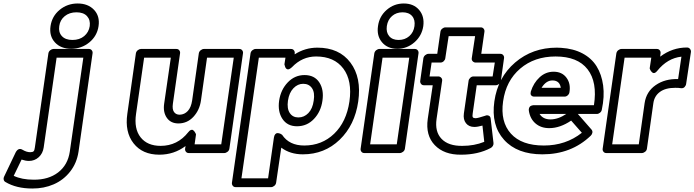

<svg xmlns="http://www.w3.org/2000/svg" viewBox="-295 -848 3960 1095"><path d="M-272 160.2 -205.1 20Q-189.5 -7.3 -167 5.9Q-143.6 20 -123 20Q-109.4 20 -103.8 15.1Q-98.1 10.3 -96.2 -6.8L-19 -543.9Q-17.1 -554.7 -8.1 -561.8Q1 -568.8 9.8 -568.8H211.9Q222.7 -568.8 228.5 -561Q234.4 -553.2 232.9 -543.9L152.8 17.1Q143.1 82 105.2 130.4Q67.4 178.7 11.5 203.1Q-44.4 227.5 -110.8 227.1Q-202.1 227.1 -264.2 189.9Q-272 185.5 -273.9 176.5Q-275.9 167.5 -272 160.2ZM-216.8 154.8Q-170.4 176.8 -103 176.8Q-18.6 177.7 36.6 135.3Q91.8 92.8 103 17.1L180.2 -519H27.8L-45.9 -6.8Q-50.8 27.3 -74.2 48.6Q-97.7 69.8 -129.9 69.8Q-149.4 69.8 -171.9 62ZM147.9 -828.1Q207 -828.1 241.2 -792Q275.4 -755.9 267.1 -699.2Q258.8 -642.6 214.4 -606.2Q169.9 -569.8 110.8 -569.8Q51.8 -569.8 18.3 -606.2Q-15.1 -642.6 -6.8 -699.2Q1.5 -755.9 45.4 -792Q89.4 -828.1 147.9 -828.1ZM43 -699.2Q37.6 -664.1 57.9 -642.1Q78.1 -620.1 118.2 -620.1Q158.7 -620.1 185.1 -642.1Q211.4 -664.1 216.8 -699.2Q221.2 -734.4 201.2 -756.1Q181.2 -777.8 141.1 -777.8Q101.1 -777.8 74.2 -755.9Q47.4 -733.9 43 -699.2Z M431.2 -199.2 480 -543.9Q481.9 -554.7 491 -561.8Q500 -568.8 508.8 -568.8H710.9Q721.7 -568.8 727.5 -561Q733.4 -553.2 731.9 -543.9L690.9 -255.9Q686.5 -224.6 697.5 -209.2Q708.5 -193.8 730 -193.8Q757.3 -194.8 776.1 -215.1Q794.9 -235.4 800.8 -274.9L838.9 -543.9Q840.8 -554.7 849.9 -561.8Q858.9 -568.8 868.2 -568.8H1069.8Q1080.6 -568.8 1086.4 -561Q1092.3 -553.2 1090.8 -543.9L1013.2 0Q1011.7 10.7 1002.4 17.8Q993.2 24.9 983.9 24.9H781.7Q771 24.9 765.1 17.1Q759.3 9.3 760.7 0L763.2 -15.1Q697.3 34.2 613.8 34.2Q517.6 34.2 466.8 -30.5Q416 -95.2 431.2 -199.2ZM481 -199.2Q468.3 -113.8 506.8 -64.9Q545.4 -16.1 621.1 -16.1Q717.3 -16.1 778.8 -94.2Q786.6 -104.5 793.9 -106.9Q801.3 -109.4 806.4 -105.5Q811.5 -101.6 815.4 -96.2Q819.3 -90.8 821.3 -85.9L822.8 -81.1L814.9 -24.9H966.8L1038.1 -519H885.7L851.1 -274.9Q843.3 -220.2 808.6 -182.4Q773.9 -144.5 723.1 -144Q678.7 -144 656.5 -176Q634.3 -208 641.1 -255.9L679.2 -519H526.9Z M1027.8 193.8 1133.8 -543.9Q1135.7 -554.7 1144.8 -561.8Q1153.8 -568.8 1163.1 -568.8H1364.7Q1375.5 -568.8 1381.3 -561Q1387.2 -553.2 1385.7 -543.9V-538.1Q1444.8 -576.2 1515.1 -576.2Q1639.6 -576.2 1703.6 -491Q1767.6 -405.8 1748 -269Q1728.5 -134.3 1642.1 -51Q1555.7 32.2 1432.1 32.2Q1359.9 32.2 1309.1 -5.9L1279.8 193.8Q1278.3 204.6 1269.3 211.9Q1260.3 219.2 1251 219.2H1048.8Q1038.1 219.2 1032.2 211.2Q1026.4 203.1 1027.8 193.8ZM1082 168.9H1233.9L1267.1 -63Q1269 -76.2 1274.7 -82.5Q1280.3 -88.9 1286.6 -88.9Q1293 -88.9 1299.3 -86.9Q1305.7 -85 1309.6 -82L1314 -79.1Q1354.5 -18.1 1439.9 -18.1Q1541 -18.1 1610.8 -85.4Q1680.7 -152.8 1697.8 -269Q1714.8 -387.7 1663.1 -456.8Q1611.3 -525.9 1507.8 -525.9Q1428.2 -525.9 1370.1 -464.8Q1353 -449.2 1343.5 -452.9Q1334 -456.5 1330.6 -468.8L1327.1 -481L1333 -519H1181.2ZM1296.9 -273.9Q1306.2 -336.4 1346.2 -378.2Q1386.2 -419.9 1441.9 -419.9Q1498.5 -419.9 1525.9 -378.2Q1553.2 -336.4 1543.9 -273.9Q1535.2 -211.4 1495.6 -169.7Q1456.1 -127.9 1398.9 -127.9Q1343.8 -127.9 1315.9 -169.7Q1288.1 -211.4 1296.9 -273.9ZM1347.2 -273.9Q1340.8 -228.5 1357.7 -203.4Q1374.5 -178.2 1406.7 -178.2Q1439.5 -178.2 1463.6 -203.1Q1487.8 -228 1494.1 -273.9Q1501.5 -319.8 1484.4 -345Q1467.3 -370.1 1434.1 -370.1Q1402.8 -370.1 1378.4 -344.7Q1354 -319.3 1347.2 -273.9Z M1761.7 0 1839.8 -543.9Q1841.8 -554.7 1850.8 -561.8Q1859.9 -568.8 1869.1 -568.8H2070.8Q2081.5 -568.8 2087.4 -561Q2093.3 -553.2 2091.8 -543.9L2014.2 0Q2012.7 10.7 2003.4 17.8Q1994.1 24.9 1984.9 24.9H1782.7Q1772 24.9 1766.1 17.1Q1760.3 9.3 1761.7 0ZM1815.9 -24.9H1967.8L2039.1 -519H1886.7ZM1860.8 -699.2Q1868.2 -754.9 1910.2 -791.5Q1952.1 -828.1 2007.8 -828.1Q2064 -828.1 2095.2 -791.5Q2126.5 -754.9 2119.1 -699.2Q2110.8 -643.6 2068.6 -606.7Q2026.4 -569.8 1970.7 -569.8Q1915 -569.8 1883.8 -606.7Q1852.5 -643.6 1860.8 -699.2ZM1911.1 -699.2Q1906.2 -663.6 1924.6 -641.8Q1942.9 -620.1 1978 -620.1Q2014.2 -620.1 2039.1 -641.8Q2064 -663.6 2068.8 -699.2Q2073.7 -734.9 2055.4 -756.3Q2037.1 -777.8 2001 -777.8Q1965.3 -777.8 1940.9 -756.6Q1916.5 -735.4 1911.1 -699.2Z M2101.6 -387.2 2119.6 -516.1Q2121.6 -526.9 2130.6 -533.9Q2139.6 -541 2148.4 -541H2198.7L2216.8 -667Q2218.3 -677.7 2227.3 -684.8Q2236.3 -691.9 2245.6 -691.9H2446.8Q2457.5 -691.9 2463.4 -684.1Q2469.2 -676.3 2467.8 -667L2449.7 -541H2558.6Q2569.3 -541 2575.2 -533.2Q2581.1 -525.4 2579.6 -516.1L2561.5 -387.2Q2560.1 -376.5 2551 -369.1Q2542 -361.8 2532.7 -361.8H2423.8L2400.9 -201.2Q2397.9 -184.1 2401.9 -179Q2405.8 -173.8 2417.5 -173.8Q2429.2 -173.8 2472.7 -188Q2481 -192.4 2491.5 -188.7Q2502 -185.1 2503.4 -170.9L2519.5 -32.2Q2520.5 -24.4 2516.1 -16.4Q2511.7 -8.3 2503.4 -3.9Q2431.6 34.2 2334.5 34.2Q2237.8 35.2 2184.6 -20.3Q2131.3 -75.7 2144.5 -169.9L2172.9 -361.8H2122.6Q2111.8 -361.8 2106 -369.9Q2100.1 -377.9 2101.6 -387.2ZM2154.8 -412.1H2204.6Q2213.9 -412.1 2220.9 -405Q2228 -397.9 2226.6 -387.2L2194.8 -169.9Q2184.1 -96.7 2223.4 -55.9Q2262.7 -15.1 2341.8 -16.1Q2409.7 -16.1 2466.8 -39.1L2456.5 -131.8Q2428.2 -124 2410.6 -124Q2378.9 -124 2362.3 -145.5Q2345.7 -167 2350.6 -201.2L2377.4 -387.2Q2378.4 -396 2386.7 -404.1Q2395 -412.1 2405.8 -412.1H2514.6L2526.9 -491.2H2417.5Q2408.2 -491.2 2401.1 -498.3Q2394 -505.4 2395.5 -516.1L2414.6 -642.1H2263.7L2244.6 -516.1Q2243.7 -506.8 2235.6 -499Q2227.5 -491.2 2216.8 -491.2H2166.5Z M2524.4 -270Q2543.9 -406.7 2642.8 -491.5Q2741.7 -576.2 2880.4 -576.2Q2897.5 -576.2 2905.3 -575.2Q2975.1 -570.8 3026.9 -543.5Q3078.6 -516.1 3107.4 -470Q3136.2 -423.8 3144.8 -360.6Q3153.3 -297.4 3137.2 -222.2Q3135.3 -211.9 3126.7 -205.1Q3118.2 -198.2 3109.4 -198.2H3000.5L3078.6 -108.9Q3085 -101.1 3083.5 -91.6Q3082 -82 3074.2 -74.2Q2963.4 32.2 2798.3 32.2Q2654.3 32.2 2579.6 -50.8Q2504.9 -133.8 2524.4 -270ZM2574.2 -270Q2557.6 -153.8 2618.7 -85.9Q2679.7 -18.1 2806.6 -18.1Q2931.6 -18.1 3023.4 -90.8L2962.4 -160.2Q2898.9 -117.2 2837.4 -117.2Q2790.5 -117.2 2759.5 -143.6Q2728.5 -169.9 2721.2 -215.8Q2719.7 -225.1 2722.4 -231.9Q2725.1 -238.8 2728.8 -241.7Q2732.4 -244.6 2738.3 -246.3Q2744.1 -248 2746.1 -248Q2748 -248 2750.5 -248H3092.3Q3112.8 -379.4 3056.2 -452.6Q2999.5 -525.9 2873.5 -525.9Q2752.9 -525.9 2671.9 -456.8Q2590.8 -387.7 2574.2 -270ZM2732.4 -326.2Q2748 -375.5 2782.5 -407.2Q2816.9 -439 2862.3 -439Q2910.2 -439 2935.5 -405Q2960.9 -371.1 2952.6 -321.8Q2951.2 -312 2942.9 -304.4Q2934.6 -296.9 2924.3 -296.9H2753.4Q2741.2 -296.9 2735.6 -303Q2730 -309.1 2731 -315.7Q2731.9 -322.3 2732.4 -326.2ZM2782.2 -198.2Q2801.8 -167 2844.2 -167Q2888.2 -167 2934.6 -198.2ZM2793.5 -347.2H2903.3Q2897 -389.2 2855.5 -389.2Q2819.3 -389.2 2793.5 -347.2Z M3142.1 0 3220.2 -543.9Q3222.2 -554.7 3231.2 -561.8Q3240.2 -568.8 3249.5 -568.8H3451.2Q3461.9 -568.8 3467.8 -561Q3473.6 -553.2 3472.2 -543.9L3470.2 -524.9Q3539.1 -577.1 3623 -577.1Q3633.8 -577.1 3640.1 -569.1Q3646.5 -561 3645.5 -551.8L3618.2 -370.1Q3617.2 -360.4 3609.4 -351.8Q3601.6 -343.3 3587.4 -345.2Q3576.2 -347.2 3556.2 -347.2Q3500.5 -347.2 3468.8 -324Q3437 -300.8 3431.2 -259.8L3394.5 0Q3393.1 10.7 3383.8 17.8Q3374.5 24.9 3365.2 24.9H3163.1Q3152.3 24.9 3146.5 17.1Q3140.6 9.3 3142.1 0ZM3196.3 -24.9H3348.1L3381.3 -259.8Q3391.1 -325.7 3444.3 -362.5Q3497.6 -399.4 3572.3 -397L3591.3 -524.9Q3511.7 -516.1 3454.1 -444.8Q3446.3 -434.6 3439 -432.1Q3431.6 -429.7 3426.5 -433.6Q3421.4 -437.5 3417.5 -442.9Q3413.6 -448.2 3412.1 -453.1L3410.2 -458L3419.4 -519H3267.1Z"/></svg>

Font: Trueno ExtraBold Outline
Style: Italic
Weight: 800
Width: 6
Designer: Julieta Ulanovsky
Foundry: Julieta Ulanovsky
Version: Version 3.001b | FøM Fix